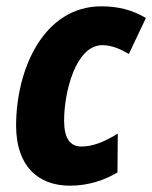

<svg xmlns="http://www.w3.org/2000/svg" viewBox="-20 -578 482 608"><path d="M201 10C261 10 312 -8 352 -32L353 -155C311 -129 274 -114 238 -114C202 -114 183 -140 183 -196C183 -287 220 -435 304 -435C334 -435 363 -422 388 -407L442 -521C400 -546 355 -558 301 -558C119 -558 31 -360 31 -180C31 -52 101 10 201 10Z"/></svg>

Font: Noto Sans Display SemiCondensed Extra
Style: Italic
Weight: 800
Width: 4
Italic angle: -12°
Designer: Monotype Design Team
Foundry: Monotype Imaging Inc.
Version: Version 1.900